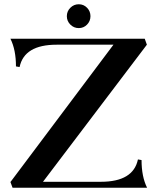

<svg xmlns="http://www.w3.org/2000/svg" viewBox="-20 -882 740 902"><path d="M671 0H39L29 -27V-28H30L513 -672H246Q94 -672 72 -567L55 -570Q55 -648 29 -700H660L670 -672L182 -28H454Q606 -28 628 -133L645 -130Q645 -52 671 0ZM389 -845.5Q405 -829 405 -806Q405 -783 389 -766.5Q373 -750 350 -750Q327 -750 310.5 -766.5Q294 -783 294 -806Q294 -829 310.5 -845.5Q327 -862 350 -862Q373 -862 389 -845.5Z"/></svg>

Font: Uncial Antiqua
Style: Regular
Weight: 400
Designer: Astigmatic (AOETI)
Foundry: Astigmatic (AOETI)
Version: Version 1.000